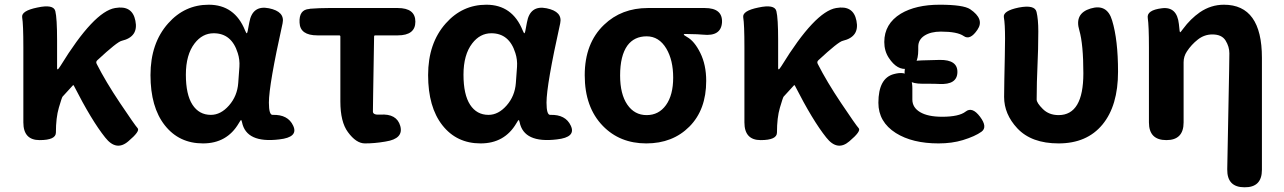

<svg xmlns="http://www.w3.org/2000/svg" viewBox="-20 -594 5443 814"><path d="M524 5Q473 49 426 -11Q369 -82 293 -231Q291 -235 288 -231Q271 -212 245 -184Q242 -180 229.5 -137.5Q217 -95 217 -32Q217 0 148 0Q79 0 79 -75V-393Q79 -492 74 -520Q69 -548 138 -562Q207 -577 214.5 -547Q222 -517 222 -423V-305Q222 -300 224.5 -300Q227 -300 236 -314Q378 -545 468 -560Q541 -573 554 -506Q568 -438 496 -421Q477 -417 393 -339Q385 -332 390 -323Q428 -248 489 -157Q552 -63 563.5 -50.5Q575 -38 524 5Z M1006 -76Q1004 -85 1002 -85Q1000 -85 992 -71Q942 14 840.5 14Q739 14 678.5 -63Q618 -140 618 -275.5Q618 -411 693 -495Q763 -574 865 -574Q975 -574 1019 -465Q1024 -453 1026 -453Q1028 -453 1030 -462L1037 -499Q1050 -573 1120 -559Q1189 -545 1178 -495Q1120 -234 1120 -159Q1120 -106 1136 -107Q1201 -109 1223 -61Q1246 -12 1164 -3Q1024 14 1006 -76ZM874 -107Q916 -107 951 -147Q986 -187 990 -242L995 -311Q997 -341 988 -369Q962 -453 886 -453Q838 -453 805 -410Q768 -362 768 -277.5Q768 -193 796 -150Q824 -107 874 -107Z M1609 7Q1568 14 1527 14Q1490 14 1455 -34Q1423 -77 1423 -164V-439Q1423 -444 1418 -444H1326Q1252 -444 1250 -498Q1247 -553 1291 -556L1295 -557Q1334 -560 1374 -560H1666Q1741 -560 1741 -502Q1741 -444 1666 -444H1571Q1566 -444 1566 -439L1562 -195Q1561 -158 1561 -121Q1561 -106 1592 -108Q1662 -113 1677 -60Q1692 -6 1615 6Z M2183 -76Q2181 -85 2179 -85Q2177 -85 2169 -71Q2119 14 2017.5 14Q1916 14 1855.5 -63Q1795 -140 1795 -275.5Q1795 -411 1870 -495Q1940 -574 2042 -574Q2152 -574 2196 -465Q2201 -453 2203 -453Q2205 -453 2207 -462L2214 -499Q2227 -573 2297 -559Q2366 -545 2355 -495Q2297 -234 2297 -159Q2297 -106 2313 -107Q2378 -109 2400 -61Q2423 -12 2341 -3Q2201 14 2183 -76ZM2051 -107Q2093 -107 2128 -147Q2163 -187 2167 -242L2172 -311Q2174 -341 2165 -369Q2139 -453 2063 -453Q2015 -453 1982 -410Q1945 -362 1945 -277.5Q1945 -193 1973 -150Q2001 -107 2051 -107Z M2536 -60Q2459 -139 2459 -275Q2459 -411 2541 -489Q2615 -560 2727 -560H2968Q3044 -560 3041 -499Q3037 -439 2961 -447Q2948 -449 2884 -450Q2879 -450 2879 -447.5Q2879 -445 2893 -437Q2924 -420 2949 -369.5Q2974 -319 2974 -251Q2974 -129 2903 -57.5Q2832 14 2720 14Q2608 14 2536 -60ZM2805 -388Q2774 -440 2721.5 -440Q2669 -440 2640 -401Q2609 -358 2609 -274Q2609 -195 2639.5 -150.5Q2670 -106 2721.5 -106Q2773 -106 2803.5 -148.5Q2834 -191 2834 -265Q2834 -339 2805 -388Z M3581 5Q3530 49 3483 -11Q3426 -82 3350 -231Q3348 -235 3345 -231Q3328 -212 3302 -184Q3299 -180 3286.5 -137.5Q3274 -95 3274 -32Q3274 0 3205 0Q3136 0 3136 -75V-393Q3136 -492 3131 -520Q3126 -548 3195 -562Q3264 -577 3271.5 -547Q3279 -517 3279 -423V-305Q3279 -300 3281.5 -300Q3284 -300 3293 -314Q3435 -545 3525 -560Q3598 -573 3611 -506Q3625 -438 3553 -421Q3534 -417 3450 -339Q3442 -332 3447 -323Q3485 -248 3546 -157Q3609 -63 3620.5 -50.5Q3632 -38 3581 5Z M3959 14Q3848 14 3778 -30Q3704 -77 3704 -158Q3704 -263 3770 -280Q3848 -301 3848 -220V-172Q3848 -138 3881 -118.5Q3914 -99 3974 -99Q4046 -99 4074 -121Q4102 -143 4135 -99Q4168 -55 4141 -35.5Q4114 -16 4062 0Q4016 14 3959 14ZM3890 -239Q3815 -239 3815 -288Q3814 -337 3889 -338L3964 -340Q4040 -341 4039 -288Q4038 -234 3962 -238Q3947 -239 3911 -239ZM3873 -382Q3873 -312 3829 -303Q3784 -294 3748 -349Q3729 -378 3729 -416Q3729 -493 3799 -536Q3863 -574 3963.5 -574Q4064 -574 4093 -555Q4155 -513 4124 -468Q4093 -422 4066 -441Q4039 -460 3969 -460Q3926 -460 3899.5 -443Q3873 -426 3873 -396Z M4468 14Q4353 14 4293 -50Q4237 -110 4237 -183Q4237 -221 4238 -259L4240 -356Q4241 -393 4241 -430Q4241 -493 4236 -520.5Q4231 -548 4299 -562Q4367 -575 4374.5 -543.5Q4382 -512 4382 -461Q4382 -423 4381 -385L4376 -246Q4375 -209 4375 -172Q4375 -158 4401 -132Q4427 -106 4468 -106Q4573 -106 4573 -283Q4573 -406 4556 -465Q4534 -537 4604 -558Q4674 -579 4695 -507Q4720 -425 4720 -290Q4720 -146 4654 -66Q4588 14 4468 14Z M5256 200Q5182 200 5183 124L5191 -294Q5192 -331 5192 -368Q5192 -396 5176 -422Q5160 -448 5120 -448Q5086 -448 5058.5 -426.5Q5031 -405 5012 -376Q4998 -355 4998 -330V-75Q4998 0 4925 0Q4851 0 4851 -75V-393Q4851 -485 4846 -518Q4841 -551 4906 -559Q4970 -567 4978 -492L4981 -464Q4982 -457 4983.5 -457Q4985 -457 4996 -472Q5027 -514 5067 -542Q5114 -574 5169 -574Q5330 -574 5330 -349V126Q5330 201 5256 200Z"/></svg>

Font: Resource Han Rounded KR
Style: Bold
Weight: 700
Designer: Cyano Hao (round all glyphs); Ryoko NISHIZUKA 西塚涼子 (kana, bopomofo & ideographs); Paul D. Hunt (Latin, Greek & Cyrillic)
Foundry: Cyano Hao
Version: 0.990